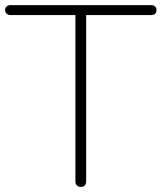

<svg xmlns="http://www.w3.org/2000/svg" viewBox="-23 -725 632 751"><path d="M293 6Q283 6 277.5 0Q272 -6 272 -16V-666H19Q9 -666 3 -671.5Q-3 -677 -3 -686Q-3 -695 3 -700Q9 -705 19 -705H567Q578 -705 583.5 -700Q589 -695 589 -686Q589 -676 583.5 -671Q578 -666 567 -666H314V-16Q314 -6 309 0Q304 6 293 6Z"/></svg>

Font: Nunito ExtraLight ExtraLight
Style: Regular
Weight: 250
Version: Version 3.602